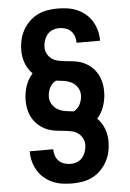

<svg xmlns="http://www.w3.org/2000/svg" viewBox="-63 -877 727 1074"><g transform="rotate(-5 300.0 -340.0)"><path d="M299 151Q271 151 243 147Q215 143 189.5 132Q164 121 142.5 103Q121 85 106.5 61Q92 37 84.5 10Q77 -17 77 -45V-49H209V-47Q209 -29 215 -12Q221 5 233.5 17.5Q246 30 263.5 35.5Q281 41 299 41Q318 41 336 34Q354 27 366 12Q378 -3 384 -21.5Q390 -40 390 -59Q390 -78 380.5 -96Q371 -114 355 -125Q339 -136 319.5 -140Q300 -144 280.5 -146Q261 -148 242 -150Q223 -152 204 -157Q185 -162 167.5 -171.5Q150 -181 135.5 -194Q121 -207 110 -223Q99 -239 92 -257.5Q85 -276 82 -295Q79 -314 79 -334Q79 -374 91.5 -413Q104 -452 131 -482Q118 -495 108 -510.5Q98 -526 91.5 -543.5Q85 -561 82 -579Q79 -597 79 -615Q79 -645 85.5 -673.5Q92 -702 106 -727.5Q120 -753 141 -774Q162 -795 188 -808Q214 -821 243 -826Q272 -831 301 -831Q329 -831 357 -827Q385 -823 410.5 -812Q436 -801 457.5 -783Q479 -765 493.5 -741Q508 -717 515.5 -690Q523 -663 523 -635V-631H391V-633Q391 -651 385 -668Q379 -685 366.5 -697.5Q354 -710 336.5 -715.5Q319 -721 301 -721Q282 -721 264 -714Q246 -707 234 -692Q222 -677 216 -658.5Q210 -640 210 -621Q210 -602 219.5 -584Q229 -566 245 -555Q261 -544 280.5 -540Q300 -536 319.5 -534Q339 -532 358 -530Q377 -528 396 -523Q415 -518 432.5 -508.5Q450 -499 464.5 -486Q479 -473 490 -457Q501 -441 508 -422.5Q515 -404 518 -385Q521 -366 521 -346Q521 -306 508.5 -267Q496 -228 469 -198Q482 -185 492 -169.5Q502 -154 508.5 -136.5Q515 -119 518 -101Q521 -83 521 -65Q521 -35 514.5 -6.5Q508 22 494 47.5Q480 73 459 94Q438 115 412 128Q386 141 357 146Q328 151 299 151ZM342 -250Q354 -256 363 -265.5Q372 -275 378 -287Q384 -299 387 -312Q390 -325 390 -338Q390 -361 377.5 -380.5Q365 -400 345 -410.5Q325 -421 302.5 -424.5Q280 -428 258 -430Q246 -424 237 -414.5Q228 -405 222 -393Q216 -381 213 -368Q210 -355 210 -342Q210 -319 222.5 -299.5Q235 -280 255 -269.5Q275 -259 297.5 -255.5Q320 -252 342 -250Z"/></g></svg>

Font: Iosevka Extrabold Extended
Style: Regular
Weight: 800
Width: 7
Monospace: yes
Designer: Belleve Invis
Foundry: Belleve Invis
Version: Version 32.5.0; ttfautohint (v1.8.4)